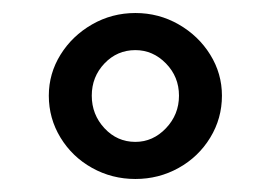

<svg xmlns="http://www.w3.org/2000/svg" viewBox="-20 -730 415 295"><path d="M55 -583Q55 -617 73 -646Q91 -675 121.5 -692.5Q152 -710 188 -710Q224 -710 254.5 -692.5Q285 -675 303 -646Q321 -617 321 -583Q321 -548 303 -518.5Q285 -489 254.5 -472Q224 -455 188 -455Q152 -455 121.5 -472Q91 -489 73 -518.5Q55 -548 55 -583ZM255 -583Q255 -612 235 -632.5Q215 -653 188 -653Q160 -653 140.5 -632.5Q121 -612 121 -583Q121 -554 140.5 -533Q160 -512 188 -512Q215 -512 235 -533Q255 -554 255 -583Z"/></svg>

Font: Arima Madurai ExtraBold
Style: Regular
Weight: 800
Designer: Joana Correia and Natanael Gama
Foundry: NDISCOVER
Version: Version 1.020